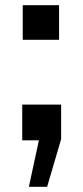

<svg xmlns="http://www.w3.org/2000/svg" viewBox="-20 -658 314 730"><path d="M89.8 52.2 127.9 -124.5H64.5V-260.3H212.4V-128.9L159.2 52.2ZM66.4 -506.8V-638.2H204.6V-506.8Z"/></svg>

Font: Antonio
Style: Bold
Weight: 700
Designer: Vernon Adams
Foundry: Vernon Adams
Version: Version 1.002